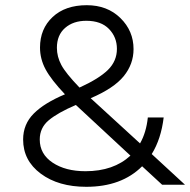

<svg xmlns="http://www.w3.org/2000/svg" viewBox="-20 -711 733 739"><path d="M199 -527Q199 -493 216 -461Q233 -429 286 -374Q361 -408 395.5 -442Q430 -476 430 -523Q430 -568 399.5 -599.5Q369 -631 312 -631Q262 -631 230.5 -603.5Q199 -576 199 -527ZM692 0H604L527 -71Q448 8 312 8Q205 8 137 -42.5Q69 -93 69 -174Q69 -233 110 -274Q151 -315 230 -348Q177 -404 155.5 -444Q134 -484 134 -528Q134 -600 182.5 -645.5Q231 -691 314 -691Q393 -691 443.5 -641.5Q494 -592 494 -522Q494 -464 456 -417.5Q418 -371 329 -333L519 -159Q543 -201 549 -259H610Q600 -176 564 -118ZM309 -52Q417 -52 482 -112L272 -307Q202 -277 167.5 -248Q133 -219 133 -174Q133 -118 182.5 -85Q232 -52 309 -52Z"/></svg>

Font: Hind Vadodara Light
Style: Regular
Weight: 300
Designer: Hitesh Malaviya
Foundry: Indian Type Foundry
Version: Version 1.000;PS 1.0;hotconv 1.0.86;makeotf.lib2.5.63406; tt